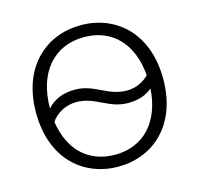

<svg xmlns="http://www.w3.org/2000/svg" viewBox="-105 -820 984 948"><g transform="rotate(-15 387.0 -346.5)"><path d="M387 15C563 15 712 -109 712 -347C712 -584 563 -708 387 -708C211 -708 62 -584 62 -347C62 -109 211 15 387 15ZM387 -647C531 -647 625 -548 638 -385C615 -361 575 -337 526 -337C425 -337 377 -408 277 -408C221 -408 173 -393 134 -350C134 -535 234 -647 387 -647ZM138 -279C162 -321 218 -347 266 -347C366 -347 413 -276 515 -276C572 -276 611 -293 639 -317C628 -148 532 -46 387 -46C251 -46 161 -132 138 -279Z"/></g></svg>

Font: Repo Light
Style: Regular
Weight: 300
Designer: Stefan Peev
Foundry: Context Ltd
Version: Version 001.502